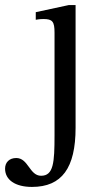

<svg xmlns="http://www.w3.org/2000/svg" viewBox="-115 -502 398 757"><path d="M183 -482H156L26 -454V-424C26 -424 40 -427 56 -427C92 -427 100 -417 100 -373V32C100 139 96 191 47 191C1 191 -3 121 -51 121C-78 121 -95 138 -95 163C-95 207 -55 235 11 235C129 235 183 160 183 2Z"/></svg>

Font: STIX Two Math
Style: Regular
Weight: 400
Designer: Ross Mills, John Hudson & Paul Hanslow, Tiro Typeworks Ltd; with portions MicroPress Inc., with additions and correction
Foundry: Tiro Typeworks Ltd
Version: Version 2.02 b142